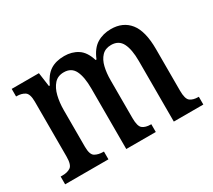

<svg xmlns="http://www.w3.org/2000/svg" viewBox="-109 -744 1043 941"><g transform="rotate(-30 413.0 -273.5)"><path d="M21 0V-44H32Q60 -44 77.5 -56Q95 -68 95 -115V-425Q95 -469 77 -481Q59 -493 31 -493H28V-536H182L193 -457H198Q220 -506 251.5 -526.5Q283 -547 331 -547Q374 -547 406.5 -526Q439 -505 455 -453H460Q481 -505 515.5 -526Q550 -547 595 -547Q663 -547 700.5 -500Q738 -453 738 -351V-116Q738 -69 754.5 -56.5Q771 -44 800 -44H803V0H636V-343Q636 -408 618 -443.5Q600 -479 557 -479Q524 -479 504.5 -458.5Q485 -438 477 -404.5Q469 -371 469 -331V-116Q469 -69 485.5 -56.5Q502 -44 530 -44H534V0H367V-343Q367 -408 349.5 -443.5Q332 -479 289 -479Q255 -479 235 -456.5Q215 -434 206 -397.5Q197 -361 197 -318V-111Q197 -66 216 -55Q235 -44 263 -44H266V0Z"/></g></svg>

Font: Noto Serif Lao Condensed Medium
Style: Regular
Weight: 500
Width: 3
Designer: Monotype Design Team
Foundry: Monotype Imaging Inc.
Version: Version 2.003; ttfautohint (v1.8.4.7-5d5b)